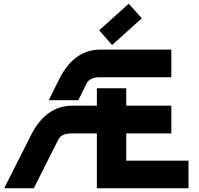

<svg xmlns="http://www.w3.org/2000/svg" viewBox="-20 -1001 1057 1021"><path d="M2.4 0 144.5 -281.7Q223.6 -439 365.7 -439H495.1V-531.7H651.4V-439H891.1V-291.5H651.4V-146.5H982.4V0H495.1V-291.5H362.3Q306.6 -291.5 290.5 -259.3L159.7 0ZM891.1 -737.3V-590.3H512.2Q457 -590.3 440.4 -557.1L396.5 -468.3H239.3L294.9 -580.1Q373 -737.3 515.6 -737.3ZM664.6 -981.4 733.9 -903.8 576.2 -761.7 507.3 -839.8Z"/></svg>

Font: New Shape
Style: Bold
Weight: 700
Designer: Wojciech Kalinowski "wmk69" (wmk69@o2.pl)
Foundry: Wojciech Kalinowski "wmk69" (wmk69@o2.pl)
Version: Version 2.1.1; 2021-05-14